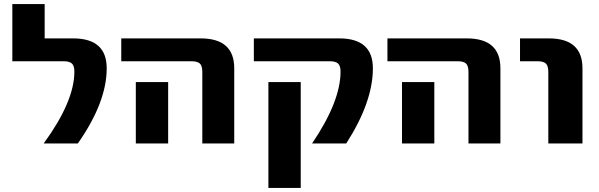

<svg xmlns="http://www.w3.org/2000/svg" viewBox="-20 -710 2963 950"><path d="M196 0Q348 -208 348 -356Q348 -384 336 -395.5Q324 -407 294 -407H41V-690H201V-520H342Q508 -520 508 -372Q508 -204 365 0Z M812 -304V-160V0H652V-160V-304ZM580 -407V-520H973Q1139 -520 1139 -372V0H981V-354Q981 -384 969 -395.5Q957 -407 927 -407Z M1308 220V-304H1468V220ZM1825 -372Q1825 -205 1693 0H1524Q1665 -208 1665 -356Q1665 -384 1653 -395.5Q1641 -407 1611 -407H1236V-520H1659Q1825 -520 1825 -372Z M2129 -304V-160V0H1969V-160V-304ZM1897 -407V-520H2290Q2456 -520 2456 -372V0H2298V-354Q2298 -384 2286 -395.5Q2274 -407 2244 -407Z M2553 -407V-520H2696Q2862 -520 2862 -372V0H2693V-354Q2693 -384 2681 -395.5Q2669 -407 2639 -407Z"/></svg>

Font: M PLUS 1p ExtraBold
Style: Regular
Weight: 800
Version: Version 1.062